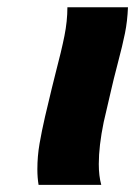

<svg xmlns="http://www.w3.org/2000/svg" viewBox="-20 -517 378 537"><path d="M309.6 -340.8Q295.9 -288.1 292 -270L270 -175.3Q256.3 -108.9 256.3 -58.1Q256.3 -24.9 263.2 0H87.9Q84.5 -20 84.5 -43.5Q84.5 -80.1 90.6 -115.2Q96.7 -150.4 106 -190.9L125 -270.5L135.7 -313.5Q151.9 -375 160.2 -416.5Q168.5 -458 168.5 -496.6H337.9Q336.4 -458 329.6 -424.3Q322.8 -390.6 309.6 -340.8Z"/></svg>

Font: Lesson One Extra
Style: Italic
Weight: 800
Italic angle: -14°
Designer: But Ko, Victor Gaultney, Annie Olsen, Julie Remington, Don Collingsworth, Eric Hays, Becca Hirsbrunner
Version: Version 1.100